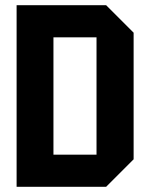

<svg xmlns="http://www.w3.org/2000/svg" viewBox="-20 -720 577 740"><path d="M186 -124H352V-576H186ZM44 0V-700H389L495 -594V-106L389 0Z"/></svg>

Font: Tektur SemiCondensed SemiBold
Style: Regular
Weight: 600
Width: 4
Designer: Adam Jagosz
Foundry: Adam Jagosz
Version: Version 1.005;gftools[0.9.30]